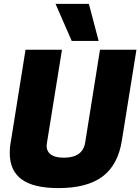

<svg xmlns="http://www.w3.org/2000/svg" viewBox="-20 -955 720 985"><path d="M280 10Q153 10 91.5 -34.5Q30 -79 30 -171Q30 -183 31 -196.5Q32 -210 36 -231L111 -700H298L221 -223Q214 -186 236.5 -166Q259 -146 307 -146Q405 -146 417 -224L493 -700H680L605 -233Q585 -108 505.5 -49Q426 10 280 10ZM348 -745 265 -935H436L486 -745Z"/></svg>

Font: Georama ExtraBold
Style: Italic
Weight: 800
Italic angle: -9°
Version: Version 1.001